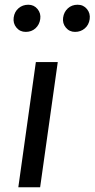

<svg xmlns="http://www.w3.org/2000/svg" viewBox="-20 -788 398 808"><path d="M148.9 0H57.1L130.9 -526.9H223.1ZM265.6 -752.9Q282.2 -768.1 306.6 -768.1Q331.1 -768.1 345.9 -750Q360.8 -731.9 357.4 -707.5Q354 -683.1 336.9 -668.5Q319.8 -653.8 295.9 -653.8Q272 -653.8 257.1 -671.9Q242.2 -689.9 245.6 -713.9Q249 -737.8 265.6 -752.9ZM58.1 -753.4Q75.2 -768.1 99.1 -768.1Q123 -768.1 137.9 -750Q152.8 -731.9 149.4 -708Q146 -684.1 129.4 -668.9Q112.8 -653.8 88.4 -653.8Q64 -653.8 49.1 -671.9Q34.2 -689.9 37.6 -714.4Q41 -738.8 58.1 -753.4Z"/></svg>

Font: FiraSans-Italic
Style: Italic
Weight: 400
Italic angle: -8°
Designer: Carrois Corporate & Edenspiekermann AG
Foundry: Carrois Corporate GbR & Edenspiekermann AG
Version: Version 3.106;PS 003.106;hotconv 1.0.70;makeotf.lib2.5.58329